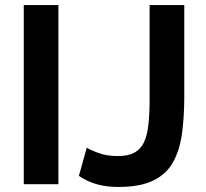

<svg xmlns="http://www.w3.org/2000/svg" viewBox="-20 -730 817 761"><path d="M74.2 0V-710H211.5V0ZM323.9 -144.8Q337 -135.8 369.8 -123.7Q402.6 -111.5 447.3 -111.5Q487.1 -111.5 512.1 -124.7Q537.2 -138 550.2 -165.2Q563.3 -192.4 568.2 -235.3Q573 -278.2 573 -338V-710H710.4V-349Q710.4 -269.1 701.7 -203.1Q693 -137.1 666.8 -88.8Q640.5 -40.5 588.3 -14.8Q536.1 11 448.9 11Q400.7 11 362.7 0Q324.7 -11 292.7 -33Z"/></svg>

Font: Raleway Thin
Style: Regular
Weight: 100
Designer: Matt McInerney, Pablo Impallari, Rodrigo Fuenzalida
Foundry: Matt McInerney, Pablo Impallari, Rodrigo Fuenzalida
Version: Version 4.026